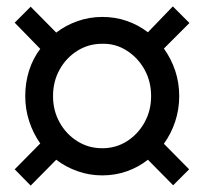

<svg xmlns="http://www.w3.org/2000/svg" viewBox="-20 -546 640 601"><path d="M76 35 26 -16 106 -97Q84 -128 71.5 -166Q59 -204 59 -245Q59 -287 71 -325Q83 -363 106 -393L26 -475L76 -525L156 -444Q186 -467 223 -480Q260 -493 300 -493Q341 -493 377 -480.5Q413 -468 443 -445L521 -526L573 -474L493 -394Q516 -362 528.5 -324.5Q541 -287 541 -245Q541 -204 528.5 -166Q516 -128 493 -96L572 -16L522 34L443 -46Q414 -23 377.5 -10Q341 3 300 3Q260 3 223 -10Q186 -23 156 -46ZM300 -82Q343 -82 377.5 -104Q412 -126 432.5 -163Q453 -200 453 -245Q453 -291 432.5 -328Q412 -365 377 -387.5Q342 -410 300 -409Q257 -409 222 -387Q187 -365 166.5 -328Q146 -291 146 -245Q146 -200 166.5 -163Q187 -126 222 -104Q257 -82 300 -82Z"/></svg>

Font: NunitoSans_10ptSemiBold
Style: Regular
Weight: 600
Designer: Vernon Adams
Foundry: Vernon Adams
Version: Version 3.101;gftools[0.9.27]